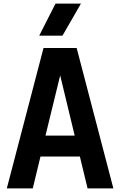

<svg xmlns="http://www.w3.org/2000/svg" viewBox="-20 -1052 671 1072"><path d="M432 -853ZM329 -853H199L290 -1032H432ZM613 0H469L426 -178H206L163 0H18L223 -784H408ZM397 -295 316 -631 234 -295Z"/></svg>

Font: Tanohe Sans SemiBold
Style: Regular
Weight: 600
Designer: Village Type and Design LLC & Cristiano Sobral
Foundry: Cooper Hewitt Smithsonian Design Museum
Version: Version 1.00;September 29, 2021;FontCreator 13.0.0.2655 64-b